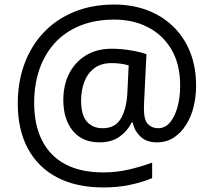

<svg xmlns="http://www.w3.org/2000/svg" viewBox="-20 -734 939 843"><path d="M841 -357Q841 -311 830.5 -267Q820 -223 798 -187.5Q776 -152 744 -130.5Q712 -109 668 -109Q622 -109 595.5 -135.5Q569 -162 563 -196H558Q540 -159 505 -134Q470 -109 417 -109Q341 -109 299.5 -160Q258 -211 258 -295Q258 -361 284 -411.5Q310 -462 357.5 -491Q405 -520 470 -520Q514 -520 556.5 -512.5Q599 -505 623 -496L613 -293Q612 -275 612 -267.5Q612 -260 612 -257Q612 -205 630.5 -188Q649 -171 674 -171Q705 -171 726.5 -196.5Q748 -222 759.5 -264.5Q771 -307 771 -358Q771 -451 733.5 -515.5Q696 -580 630.5 -614Q565 -648 482 -648Q397 -648 331 -621Q265 -594 220.5 -545Q176 -496 153 -429.5Q130 -363 130 -283Q130 -185 165 -116.5Q200 -48 267.5 -12.5Q335 23 433 23Q494 23 549.5 9.5Q605 -4 648 -20V48Q605 66 551.5 77.5Q498 89 433 89Q315 89 231 45Q147 1 102.5 -81.5Q58 -164 58 -280Q58 -373 87 -452.5Q116 -532 171 -590.5Q226 -649 304.5 -681.5Q383 -714 482 -714Q560 -714 625.5 -689.5Q691 -665 739.5 -618.5Q788 -572 814.5 -506Q841 -440 841 -357ZM336 -293Q336 -229 361.5 -200Q387 -171 430 -171Q486 -171 510.5 -213Q535 -255 539 -322L545 -447Q532 -451 512 -454Q492 -457 471 -457Q422 -457 392 -433Q362 -409 349 -371.5Q336 -334 336 -293Z"/></svg>

Font: ukorean85
Style: Book
Weight: 400
Designer: Jelle Bosma - Monotype Design Team
Foundry: Monotype Imaging Inc.
Version: Version 2.003